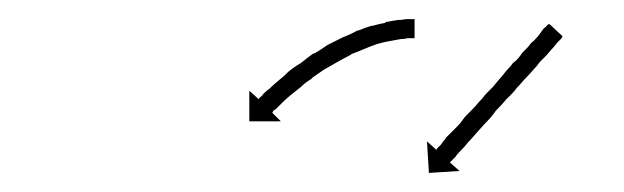

<svg xmlns="http://www.w3.org/2000/svg" viewBox="-20 -575 653 201"><path d="M412 -535Q412 -535 412 -535Q412 -535 412 -535Q412 -535 412 -535Q412 -535 412 -535Q410 -535 407 -535Q407 -535 407 -535Q407 -535 407 -535Q407 -535 407 -535Q407 -535 407 -535Q403 -534 398 -534Q398 -534 398 -534Q398 -534 399 -534Q399 -534 399 -534Q399 -534 399 -534Q393 -533 388 -532Q388 -532 388 -532Q388 -532 388 -532Q388 -532 388 -532Q388 -532 388 -532Q382 -531 375 -529Q375 -529 375 -529Q375 -529 375 -529Q375 -529 375 -529Q375 -529 375 -529Q369 -527 362 -524Q362 -524 362 -524Q362 -524 362 -524Q362 -524 362 -524Q362 -524 362 -524Q355 -521 347 -518Q347 -518 347 -518Q347 -518 347 -518Q347 -518 347.5 -518Q348 -518 348 -518Q340 -514 333 -510Q333 -510 333 -510Q333 -510 333 -510Q333 -510 333 -510Q333 -510 333 -510Q326 -506 319 -502Q319 -502 319 -502Q319 -502 319 -502Q319 -502 319 -502Q319 -502 319 -502Q313 -498 306 -493Q306 -493 306 -493Q306 -493 306 -493Q306 -493 306.5 -493Q307 -493 307 -493Q300 -489 295 -484Q295 -484 295 -484Q295 -484 295 -484Q295 -484 295 -484Q295 -484 295 -484Q290 -480 285 -476Q285 -476 285 -476Q285 -476 285 -476Q285 -476 285 -476Q285 -476 285 -476Q280 -472 276 -468Q276 -468 276 -468Q276 -468 276 -468Q276 -468 276 -468Q276 -468 276 -468Q273 -465 270 -462Q270 -462 270 -462Q270 -462 270 -462Q270 -462 270 -462Q270 -462 270 -462Q268 -460 266 -459Q266 -458 265 -457L274 -448H241V-480L251 -471Q251 -472 252 -473Q254 -474 256 -477Q256 -477 256 -477Q256 -477 256 -477Q256 -477 256 -477Q256 -477 256 -477Q259 -480 263 -483Q263 -483 263 -483Q263 -483 263 -483Q263 -483 263 -483Q263 -483 263 -483Q267 -487 272 -491Q272 -491 272 -491Q272 -491 272 -491Q272 -491 272 -491Q272 -491 272 -491Q277 -495 282 -500Q282 -500 282 -500Q282 -500 282 -500Q282 -500 282 -500Q282 -500 282 -500Q288 -505 295 -509Q295 -509 295 -509Q295 -509 295 -509Q295 -509 295 -509Q295 -509 295 -509Q301 -514 308 -519Q308 -519 308 -519Q308 -519 308 -519Q308 -519 308.5 -519Q309 -519 309 -519Q316 -523 323 -528Q323 -528 323 -528Q323 -528 323 -528Q323 -528 323 -528Q323 -528 323 -528Q331 -532 339 -536Q339 -536 339 -536Q339 -536 339 -536Q339 -536 339 -536Q339 -536 339 -536Q347 -539 354 -543Q354 -543 354 -543Q354 -543 354 -543Q354 -543 354.5 -543Q355 -543 355 -543Q362 -546 369 -548Q369 -548 369.5 -548Q370 -548 370 -548Q370 -548 370 -548Q370 -548 370 -548Q377 -550 383 -551Q383 -551 383.5 -551.5Q384 -552 384 -552Q384 -552 384 -552Q384 -552 384 -552Q390 -553 396 -554Q396 -554 396 -554Q396 -554 396 -554Q396 -554 396 -554Q396 -554 396 -554Q401 -554 405 -555Q405 -555 405 -555Q405 -555 405 -555Q406 -555 406 -555Q406 -555 406 -555Q409 -555 412 -555Q412 -555 412 -555Q412 -555 412 -555Q412 -555 412 -555Q412 -555 412 -555Q413 -555 414 -555V-535Q413 -535 412 -535ZM568 -535Q567 -534 564 -531Q563 -530 561.5 -528Q560 -526 559 -525Q557 -523 555 -520.5Q553 -518 551 -516Q549 -514 546.5 -511.5Q544 -509 542 -506Q540 -504 537.5 -501Q535 -498 532 -495Q529 -492 526.5 -489Q524 -486 521 -483Q519 -480 516 -477Q513 -474 510 -471Q506 -466 499 -459Q495 -453 489 -447Q486 -444 483.5 -441Q481 -438 479 -436Q473 -429 470 -426Q467 -422 462 -417Q458 -413 457 -411Q456 -410 455 -409Q454 -408 453 -407Q453 -407 451 -405L461 -396L429 -394L427 -427L437 -418Q437 -419 438 -420Q439 -421 440 -422Q441 -423 442 -424Q443 -426 444.5 -427.5Q446 -429 447 -431Q452 -436 455 -439Q457 -441 459.5 -443.5Q462 -446 464 -449Q466 -452 468.5 -454.5Q471 -457 474 -460Q477 -463 479.5 -466Q482 -469 485 -472Q487 -475 490 -478Q493 -481 496 -484Q500 -489 507 -497Q509 -500 512 -503Q515 -506 517 -509Q520 -511 522.5 -514Q525 -517 527 -520Q529 -522 531.5 -524.5Q534 -527 536 -530Q539 -532 544 -538Q547 -542 549 -545Q552 -547 553 -549Q554 -549 555 -550L569 -537Q569 -537 568.5 -536.5Q568 -536 568 -535Z"/></svg>

Font: FRB American Cursive Just Arrows Thin
Style: Italic
Weight: 100
Italic angle: -25°
Version: Version 2.0;Modular Font Editor K font №1